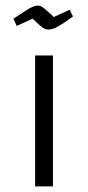

<svg xmlns="http://www.w3.org/2000/svg" viewBox="-20 -669 316 689"><path d="M106 0V-470H170V0ZM154 -563Q143 -563 133.5 -569.5Q124 -576 97 -602L40 -576L28 -602Q56 -620 72 -630.5Q88 -641 98 -645Q108 -649 117 -649Q123 -649 128.5 -646Q134 -643 144 -634.5Q154 -626 173 -608L230 -634L242 -610Q219 -593 202.5 -582.5Q186 -572 175 -567.5Q164 -563 154 -563Z"/></svg>

Font: Changa Light
Style: Regular
Weight: 300
Designer: Eduardo Rodriguez Tunni
Foundry: Eduardo Rodriguez Tunni
Version: Version 3.002; ttfautohint (v1.8.2)